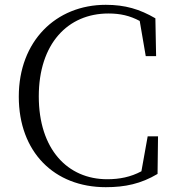

<svg xmlns="http://www.w3.org/2000/svg" viewBox="-20 -762 728 797"><path d="M419 15C499 15 565 1 634 -40L636 -196H593L567 -51C522 -27 476 -18 425 -18C261 -18 141 -142 141 -362C141 -580 261 -706 430 -706C479 -706 519 -697 560 -675L585 -529H628L625 -686C560 -724 499 -742 419 -742C212 -742 58 -591 58 -361C58 -131 205 15 419 15Z"/></svg>

Font: Noto Serif CJK TC Light
Style: Regular
Weight: 300
Designer: Ryoko NISHIZUKA 西塚涼子 (kana & ideographs); Frank Grießhammer (Latin, Greek & Cyrillic); Wenlong ZHANG 张文龙 (bopomofo); San
Foundry: Adobe
Version: Version 2.001;hotconv 1.1.0;makeotfexe 2.6.0